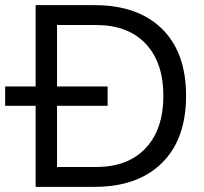

<svg xmlns="http://www.w3.org/2000/svg" viewBox="-20 -724 789 744"><path d="M347 -704Q514 -704 607.5 -612.5Q701 -521 701 -353Q701 -184 607 -92Q513 0 347 0H118V-314H0V-389H118V-704ZM353 -77Q476 -77 544.5 -150Q613 -223 613 -353Q613 -482 544.5 -554.5Q476 -627 353 -627H201V-389H397V-314H201V-77Z"/></svg>

Font: CBA Beacon Sans
Style: Regular
Weight: 400
Designer: Wei Huang
Foundry: Wei Huang
Version: Version 1.002